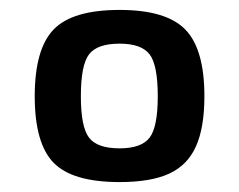

<svg xmlns="http://www.w3.org/2000/svg" viewBox="-20 -632 481 387"><path d="M221 -612Q315 -612 353.5 -572.5Q392 -533 392 -438Q392 -375 375 -337Q358 -299 321 -282Q284 -265 221 -265Q126 -265 88 -304Q50 -343 50 -438Q50 -533 88 -572.5Q126 -612 221 -612ZM221 -544Q176 -544 159.5 -522.5Q143 -501 143 -438Q143 -376 159.5 -354.5Q176 -333 221 -333Q265 -333 281.5 -354.5Q298 -376 298 -438Q298 -501 281.5 -522.5Q265 -544 221 -544Z"/></svg>

Font: Exo 2 SemiBold
Style: Regular
Weight: 600
Designer: Natanael Gama
Foundry: Natanael Gama
Version: Version 2.010